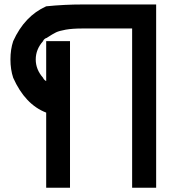

<svg xmlns="http://www.w3.org/2000/svg" viewBox="-20 -687 822 873"><path d="M580.8 166.7V-557.5H356.7Q308.3 -557.5 278.8 -552.1Q249.2 -546.7 235 -540Q220.8 -533.3 190 -513.3V-514.2Q178.3 -508.3 175.8 -500Q142.5 -462.5 142.5 -416.7Q142.5 -370.8 175.8 -333.3Q179.2 -324.2 190 -318.3V-500H298.3V166.7H190V-175Q94.2 -211.7 40 -333.3Q27.5 -370.8 27.5 -416.7Q27.5 -462.5 40 -500Q91.7 -614.2 190 -658.3Q271.7 -666.7 356.7 -666.7H690V166.7Z"/></svg>

Font: 0xA000
Style: Bold
Weight: 700
Version: Version 0.1